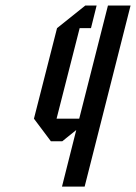

<svg xmlns="http://www.w3.org/2000/svg" viewBox="-20 -687 501 707"><path d="M291.7 0H208.3L260.8 -208.3L209.2 -166.7H167.5L105 -250L190 -583.3L294.2 -666.7H335.8L315 -583.3H273.3L188.3 -250H271.7L377.5 -666.7H460.8Z"/></svg>

Font: Yulong
Style: Italic
Weight: 400
Italic angle: -14.25°
Designer: GGBotNet
Foundry: f0n7.com
Version: 1.00